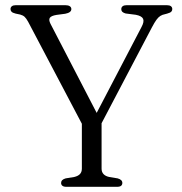

<svg xmlns="http://www.w3.org/2000/svg" viewBox="-20 -720 701 740"><path d="M361.5 -226 310 -215.5 88.5 -636Q81 -649.5 74.8 -655.2Q68.5 -661 57.5 -664L40.5 -667.5Q28.5 -670.5 24.5 -674.8Q20.5 -679 20.5 -685Q20.5 -692 25.8 -696Q31 -700 41 -700H232Q243 -700 249 -696Q255 -692 255 -685Q255 -671.5 231.5 -667L197.5 -662.5Q177 -659 172 -651.2Q167 -643.5 174.5 -628.5L365 -261L331 -243.5L525.5 -616Q536.5 -636.5 531.5 -647.5Q526.5 -658.5 503.5 -663L464.5 -668Q456.5 -670 452 -674Q447.5 -678 447.5 -685Q447.5 -692 452.8 -696Q458 -700 468 -700H623Q633.5 -700 638.8 -696Q644 -692 644 -685Q644 -679 640.2 -675Q636.5 -671 624 -667.5L616.5 -665.5Q605.5 -663.5 597.8 -658.5Q590 -653.5 582.8 -643.5Q575.5 -633.5 565.5 -614.5ZM295.5 -258 371.5 -258.5V-70Q371.5 -57 379 -49Q386.5 -41 400.5 -38L433.5 -32.5Q451.5 -27.5 451.5 -15Q451.5 -8 446.8 -4Q442 0 431.5 0H235.5Q225.5 0 220.5 -4Q215.5 -8 215.5 -15Q215.5 -27.5 233 -32.5L266.5 -38Q281 -41.5 288.2 -49.2Q295.5 -57 295.5 -70Z"/></svg>

Font: Fraunces 48pt Soft Wonky Light
Style: Regular
Weight: 300
Version: Version 1.000;[b76b70a41]